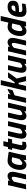

<svg xmlns="http://www.w3.org/2000/svg" viewBox="2264 -3006 753 5321"><g transform="rotate(-90 2640.5 -345.5)"><path d="M266 -336C266 -336 329 -396 361 -396C398 -396 402 -375 402 -338C402 -315 390 -260 384 -235L330 0H464L520 -245C527 -275 541 -338 541 -371C541 -449 510 -512 419 -512C353 -512 292 -451 292 -451L298 -500H170L55 0H189Z M851 -398C877 -398 943 -384 943 -384L897 -191C897 -191 821 -102 780 -102C739 -102 729 -127 729 -170C729 -261 770 -398 851 -398ZM734 11C811 11 875 -76 875 -76C871 -59 862 1 862 1L995 -3C995 -3 1008 -94 1022 -156L1097 -479C1097 -479 920 -512 847 -512C665 -512 593 -306 593 -170C593 -66 632 11 734 11Z M1465 -500H1360L1389 -628H1255L1226 -500H1175L1145 -386H1199L1155 -198C1147 -165 1140 -127 1140 -96C1140 -37 1178 11 1253 11C1312 11 1365 -11 1365 -11L1376 -107C1376 -107 1334 -102 1308 -102C1287 -102 1279 -111 1279 -130C1279 -144 1283 -169 1287 -186L1333 -386H1437Z M1732 -164C1732 -164 1669 -104 1637 -104C1603 -104 1596 -125 1596 -162C1596 -185 1608 -240 1614 -265L1668 -500H1534L1478 -255C1471 -226 1457 -162 1457 -129C1457 -51 1488 11 1579 11C1645 11 1706 -49 1706 -49L1700 0H1828L1943 -500H1809Z M2245 -164C2245 -164 2182 -104 2150 -104C2116 -104 2109 -125 2109 -162C2109 -185 2121 -240 2127 -265L2181 -500H2047L1991 -255C1984 -226 1970 -162 1970 -129C1970 -51 2001 11 2092 11C2158 11 2219 -49 2219 -49L2213 0H2341L2456 -500H2322Z M2585 0 2658 -315C2658 -315 2750 -357 2799 -372L2838 -512C2763 -502 2681 -428 2681 -428L2699 -500H2566L2451 0Z M2965 -201 3005 -207 3053 0H3190L3124 -259L3298 -499H3151L3024 -318L2990 -311L3080 -700H2946L2785 0H2919Z M3559 -164C3559 -164 3496 -104 3464 -104C3430 -104 3423 -125 3423 -162C3423 -185 3435 -240 3441 -265L3495 -500H3361L3305 -255C3298 -226 3284 -162 3284 -129C3284 -51 3315 11 3406 11C3472 11 3533 -49 3533 -49L3527 0H3655L3770 -500H3636Z M3976 -336C3976 -336 4039 -396 4071 -396C4108 -396 4112 -375 4112 -338C4112 -315 4100 -260 4094 -235L4040 0H4174L4230 -245C4237 -275 4251 -338 4251 -371C4251 -449 4220 -512 4129 -512C4063 -512 4002 -451 4002 -451L4008 -500H3880L3765 0H3899Z M4603 -174C4603 -174 4527 -102 4490 -102C4454 -102 4439 -130 4439 -166C4439 -257 4480 -397 4555 -397C4593 -397 4651 -383 4651 -383L4603 -174ZM4724 -702 4675 -490C4675 -490 4597 -511 4555 -511C4389 -511 4303 -327 4303 -165C4303 -53 4351 11 4447 11C4519 11 4575 -52 4575 -52L4566 0H4696L4858 -702Z M4984 -294C5001 -366 5040 -403 5099 -403C5131 -403 5149 -392 5149 -360C5149 -313 5119 -294 5025 -294H4984ZM5039 -102C4999 -102 4966 -121 4966 -161C4966 -173 4967 -187 4969 -195H5004C5195 -195 5281 -231 5281 -362C5281 -469 5213 -511 5106 -511C4911 -511 4832 -339 4832 -158C4832 -41 4886 11 5001 11C5097 11 5190 -16 5190 -16L5205 -115C5205 -115 5107 -102 5039 -102Z"/></g></svg>

Font: RazerF5
Style: Bold Italic
Weight: 700
Foundry: Razer Inc.
Version: Version 2